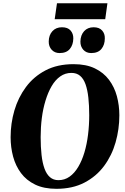

<svg xmlns="http://www.w3.org/2000/svg" viewBox="-20 -1146 768 1176"><path d="M325.5 10.5Q249 10.5 195.2 -15.5Q141.5 -41.5 108.5 -86Q75.5 -130.5 60.2 -187.2Q45 -244 45 -306Q45 -390 68.2 -469.5Q91.5 -549 139 -613Q186.5 -677 259 -715Q331.5 -753 430.5 -753Q507.5 -753 561 -727.2Q614.5 -701.5 647.8 -657Q681 -612.5 696 -556.5Q711 -500.5 711 -440Q711 -355 688 -274.2Q665 -193.5 617.5 -129.5Q570 -65.5 497.2 -27.5Q424.5 10.5 325.5 10.5ZM338 -42.5Q376 -42.5 406.2 -64Q436.5 -85.5 459.2 -123.8Q482 -162 497 -212.2Q512 -262.5 519.2 -320.8Q526.5 -379 526.5 -440Q526.5 -500 521.2 -547.8Q516 -595.5 504 -629.5Q492 -663.5 470.8 -681.5Q449.5 -699.5 417.5 -699.5Q379.5 -699.5 349 -678Q318.5 -656.5 296.2 -618.2Q274 -580 258.8 -530Q243.5 -480 236.2 -423Q229 -366 229 -306Q229 -245.5 234.5 -196.8Q240 -148 252.5 -113.5Q265 -79 286 -60.8Q307 -42.5 338 -42.5ZM345 -821Q315 -821 296.5 -841.2Q278 -861.5 278.5 -892Q279 -931 301 -955Q323 -979 359.5 -979Q395 -979 412.2 -959.2Q429.5 -939.5 429 -910.5Q428.5 -871.5 407.8 -846.2Q387 -821 345 -821ZM538.5 -821Q508.5 -821 490.2 -841.2Q472 -861.5 472.5 -892Q473.5 -931 495.2 -955Q517 -979 553.5 -979Q588 -979 605.5 -959.2Q623 -939.5 622 -910.5Q622 -871.5 601.2 -846.2Q580.5 -821 538.5 -821ZM329 -1126H638L624.5 -1028.5H315Z"/></svg>

Font: Merriweather 48pt Black
Style: Italic
Weight: 900
Italic angle: -7.8°
Version: Version 2.101